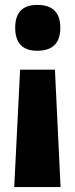

<svg xmlns="http://www.w3.org/2000/svg" viewBox="-20 -583 306 783"><path d="M132 -563Q42 -563 42 -470Q42 -376 132 -376Q226 -376 226 -470Q226 -563 132 -563ZM38 180H227L204 -299H62Z"/></svg>

Font: Noto Sans Display Condensed Black
Style: Regular
Weight: 900
Width: 3
Designer: Monotype Design team
Foundry: Monotype Imaging Inc.
Version: 1.000